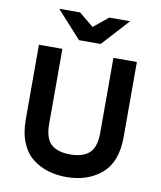

<svg xmlns="http://www.w3.org/2000/svg" viewBox="-99 -999 912 1089"><g transform="rotate(10 357.0 -454.5)"><path d="M294 -765 153 -921H273L357 -852L441 -921H561L419 -765ZM357 12Q301 12 252.5 -2.5Q204 -17 163 -48.5Q122 -80 98.5 -136Q75 -192 75 -268V-700H210V-268Q210 -185 247 -151.5Q284 -118 357 -118Q429 -118 466.5 -151.5Q504 -185 504 -268V-700H639V-268Q639 -123 559 -55.5Q479 12 357 12Z"/></g></svg>

Font: OVRPSS Recut ExtraBold
Style: Regular
Weight: 800
Designer: Giant Group
Foundry: Giant Group
Version: Version 1.001;hotconv 1.0.109;makeotfexe 2.5.65596